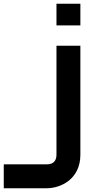

<svg xmlns="http://www.w3.org/2000/svg" viewBox="-238 -771 509 1020"><path d="M189 -751H62V-636H189ZM189 -528H62V51C62 84 45 102 11 102H-218V229H11C83 229 189 182 189 51Z"/></svg>

Font: Audiowide
Style: Regular
Weight: 400
Designer: Astigmatic (AOETI)
Foundry: Astigmatic (AOETI)
Version: Version 1.002